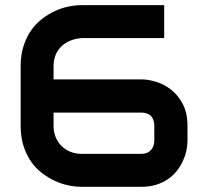

<svg xmlns="http://www.w3.org/2000/svg" viewBox="-20 -720 784 740"><path d="M186.5 -414.1H524.4Q551.3 -414.1 582.3 -404.5Q613.3 -395 640.1 -373.8Q667 -352.5 684.8 -318.4Q702.6 -284.2 702.6 -234.9V-178.2Q702.6 -160.2 698.5 -140.1Q694.3 -120.1 685.3 -100.3Q676.3 -80.6 662.4 -62.5Q648.4 -44.4 628.7 -30.5Q608.9 -16.6 583 -8.3Q557.1 0 524.4 0H294.4Q271 0 244.4 -5.4Q217.8 -10.7 191.9 -22.7Q166 -34.7 141.8 -53Q117.7 -71.3 99.6 -97.4Q81.5 -123.5 70.6 -157.7Q59.6 -191.9 59.6 -234.9V-464.8Q59.6 -507.8 70.6 -542Q81.5 -576.2 99.6 -602.3Q117.7 -628.4 141.8 -647Q166 -665.5 191.9 -677.5Q217.8 -689.5 244.4 -694.8Q271 -700.2 294.4 -700.2H612.8V-573.2H294.4Q270 -571.3 250.2 -563Q230.5 -554.7 216.3 -541Q202.1 -527.3 194.3 -508.1Q186.5 -488.8 186.5 -464.8ZM186.5 -286.1V-234.9Q186.5 -210 195.1 -190.2Q203.6 -170.4 218.3 -156.2Q232.9 -142.1 252.7 -134.5Q272.5 -127 295.4 -127H524.4Q548.8 -127 561.8 -141.6Q574.7 -156.2 574.7 -178.2V-234.9Q574.7 -259.8 562 -272.9Q549.3 -286.1 523.4 -286.1Z"/></svg>

Font: Audiowide
Style: Regular
Weight: 400
Designer: Astigmatic (AOETI)
Foundry: Astigmatic (AOETI)
Version: Version 1.002